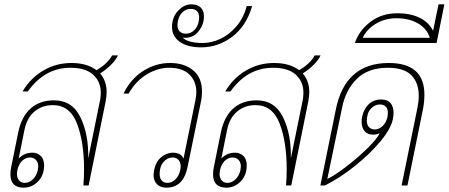

<svg xmlns="http://www.w3.org/2000/svg" viewBox="-20 -854 2066 884"><path d="M441 -516Q471 -481 471 -430Q471 -412 466 -385L388 0H364Q367 -36 367 -76Q367 -200 334.5 -285Q302 -370 223 -370Q175 -370 140 -341.5Q105 -313 93 -258L66 -124Q91 -151 130 -151Q151 -151 167 -136.5Q183 -122 183 -92Q183 -47 155 -18.5Q127 10 89 10Q28 10 28 -51Q28 -70 32 -87L64 -245Q79 -317 121 -354.5Q163 -392 229 -392Q313 -392 351 -312.5Q389 -233 386 -124L441 -394Q444 -411 444 -427Q444 -478 409 -510Q374 -542 304 -542Q186 -542 108 -433H84Q120 -494 179 -529Q238 -564 309 -564Q380 -564 424 -531Q451 -546 470 -565Q489 -584 496 -599H523Q515 -580 492.5 -557Q470 -534 441 -516ZM60 -71Q58 -59 58 -54Q58 -34 68 -23Q78 -12 94 -12Q114 -12 131 -28Q148 -44 154 -71Q156 -83 156 -87Q156 -107 145 -118Q134 -129 118 -129Q98 -129 82 -113.5Q66 -98 60 -71Z M687 -48Q687 -54 689 -68Q697 -110 722.5 -130.5Q748 -151 775 -151Q793 -151 805.5 -145Q818 -139 825 -124L880 -394Q884 -418 884 -429Q884 -479 852.5 -510.5Q821 -542 758 -542Q707 -542 656.5 -512Q606 -482 572 -423H549Q580 -489 638 -526.5Q696 -564 763 -564Q828 -564 869 -530.5Q910 -497 910 -432Q910 -406 905 -385L844 -87Q825 10 746 10Q719 10 703 -5.5Q687 -21 687 -48ZM810 -71Q812 -83 812 -87Q812 -107 801.5 -118Q791 -129 775 -129Q751 -129 733 -108.5Q715 -88 715 -53Q715 -33 725 -22.5Q735 -12 751 -12Q771 -12 787.5 -28Q804 -44 810 -71Z M772 -730Q772 -774 799.5 -804Q827 -834 861 -834Q889 -834 904 -819.5Q919 -805 919 -779Q919 -765 917 -757Q912 -730 890 -705Q868 -680 831 -680Q824 -680 820 -682Q844 -656 914 -656Q954 -656 994.5 -675Q1035 -694 1068 -732Q1101 -770 1116 -826H1141Q1113 -732 1048 -684Q983 -636 907 -636Q843 -636 807.5 -661.5Q772 -687 772 -730ZM895 -756Q897 -768 897 -773Q897 -792 887 -802.5Q877 -813 858 -813Q836 -813 820 -797.5Q804 -782 799 -756Q797 -744 797 -739Q797 -720 807 -709.5Q817 -699 835 -699Q858 -699 874 -714.5Q890 -730 895 -756Z M1374 -516Q1404 -481 1404 -430Q1404 -412 1399 -385L1321 0H1297Q1300 -36 1300 -76Q1300 -200 1267.5 -285Q1235 -370 1156 -370Q1108 -370 1073 -341.5Q1038 -313 1026 -258L999 -124Q1024 -151 1063 -151Q1084 -151 1100 -136.5Q1116 -122 1116 -92Q1116 -47 1088 -18.5Q1060 10 1022 10Q961 10 961 -51Q961 -70 965 -87L997 -245Q1012 -317 1054 -354.5Q1096 -392 1162 -392Q1246 -392 1284 -312.5Q1322 -233 1319 -124L1374 -394Q1377 -411 1377 -427Q1377 -478 1342 -510Q1307 -542 1237 -542Q1119 -542 1041 -433H1017Q1053 -494 1112 -529Q1171 -564 1242 -564Q1313 -564 1357 -531Q1384 -546 1403 -565Q1422 -584 1429 -599H1456Q1448 -580 1425.5 -557Q1403 -534 1374 -516ZM993 -71Q991 -59 991 -54Q991 -34 1001 -23Q1011 -12 1027 -12Q1047 -12 1064 -28Q1081 -44 1087 -71Q1089 -83 1089 -87Q1089 -107 1078 -118Q1067 -129 1051 -129Q1031 -129 1015 -113.5Q999 -98 993 -71Z M1526 -349Q1569 -564 1770 -564Q1934 -564 1934 -418Q1934 -383 1927 -349L1856 0H1829L1902 -358Q1908 -387 1908 -413Q1908 -473 1874 -507.5Q1840 -542 1766 -542Q1675 -542 1623 -491Q1571 -440 1555 -358L1487 -30Q1516 -43 1569 -83Q1622 -123 1668 -167.5Q1714 -212 1728 -240Q1713 -234 1699 -234Q1672 -234 1658.5 -250.5Q1645 -267 1645 -293Q1645 -307 1647 -315Q1654 -351 1677 -373.5Q1700 -396 1735 -396Q1764 -396 1778 -379.5Q1792 -363 1792 -334Q1792 -321 1789 -306Q1780 -261 1731 -202.5Q1682 -144 1613 -89Q1544 -34 1476 0H1455ZM1764 -316Q1766 -328 1766 -333Q1766 -353 1756 -363Q1746 -373 1729 -373Q1705 -373 1687 -353Q1669 -333 1669 -298Q1669 -279 1679 -268.5Q1689 -258 1705 -258Q1725 -258 1741.5 -273.5Q1758 -289 1764 -316Z M1810 -793Q1869 -793 1911.5 -772.5Q1954 -752 1974 -712L1999 -834H2026L1990 -656H1614Q1633 -713 1685 -753Q1737 -793 1810 -793ZM1959 -680Q1946 -722 1905 -746Q1864 -770 1805 -770Q1753 -770 1711 -745Q1669 -720 1650 -680Z"/></svg>

Font: Trirong Thin
Style: Italic
Weight: 250
Italic angle: -12°
Designer: Katatrad Team
Foundry: CadsonDemak
Version: Version 1.001